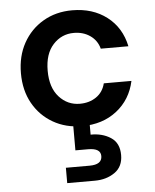

<svg xmlns="http://www.w3.org/2000/svg" viewBox="-55 -562 705 872"><g transform="rotate(-5 298.0 -126.0)"><path d="M306 12Q232 12 174 -21.5Q116 -55 83 -114Q50 -173 50 -251Q50 -329 83 -388.5Q116 -448 174 -482Q232 -516 306 -516Q400 -516 464.5 -466.5Q529 -417 547 -331H421Q411 -369 379.5 -391Q348 -413 305 -413Q249 -413 210.5 -371Q172 -329 172 -252Q172 -175 210.5 -132.5Q249 -90 305 -90Q348 -90 379.5 -111.5Q411 -133 421 -173H547Q529 -89 464.5 -38.5Q400 12 306 12ZM216 264V194H324Q381 194 381 155Q381 119 324 119H266V-5H341V54Q394 53 432.5 78Q471 103 471 158Q471 211 433 237.5Q395 264 342 264Z"/></g></svg>

Font: DM Sans SemiBold
Style: Regular
Weight: 600
Designer: Colophon Foundry, Jonny Pinhorn
Foundry: Colophon Foundry
Version: Version 4.004; ttfautohint (v1.8.4.7-5d5b)